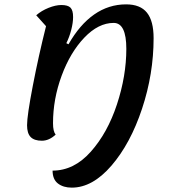

<svg xmlns="http://www.w3.org/2000/svg" viewBox="-20 -620 822 880"><path d="M221 162Q319 162 396 75.5Q473 -11 516 -141.5Q559 -272 559 -396Q559 -515 501 -515Q431 -515 366.5 -447.5Q302 -380 262.5 -273Q223 -166 223 -55Q223 -18 235 -3Q205 25 172 25Q137 25 120.5 8Q104 -9 104 -46Q104 -90 130.5 -227.5Q157 -365 191 -500L146 -550Q170 -571 202.5 -584Q235 -597 261 -597Q291 -597 303 -585Q315 -573 315 -542Q315 -516 306.5 -483Q298 -450 284 -422L294 -417Q345 -507 411.5 -553.5Q478 -600 558 -600Q623 -600 653.5 -562Q684 -524 684 -445Q684 -281 631 -121.5Q578 38 491 139Q404 240 309 240Q270 240 245.5 221Q221 202 221 162Z"/></svg>

Font: Lemonada
Style: Regular
Weight: 400
Designer: Mohamed Gaber (Arabic) Eduardo Tunni (Latin)
Foundry: Kief Type Foundry
Version: Version 3.006